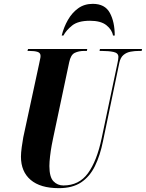

<svg xmlns="http://www.w3.org/2000/svg" viewBox="-20 -969 759 999"><path d="M286 10Q190 10 139.5 -33Q89 -76 89 -154Q89 -173 93 -203Q97 -233 101 -254L183 -634Q186 -651 188.5 -660.5Q191 -670 191 -678Q191 -694 175.5 -699Q160 -704 134 -704H123L126 -714H434L432 -704H417Q390 -704 369 -694Q348 -684 340 -645L257 -253Q254 -240 249 -213Q244 -186 240.5 -156Q237 -126 237 -105Q237 -48 258 -26Q279 -4 310 -4Q391 -4 437.5 -67.5Q484 -131 509 -250L591 -639Q596 -661 596 -673Q596 -693 571.5 -698.5Q547 -704 510 -704H498L500 -714H719L717 -704H702Q680 -704 659 -700Q638 -696 622.5 -683Q607 -670 601 -643L516 -235Q501 -160 474 -105Q447 -50 402 -20Q357 10 286 10ZM301 -784Q312 -828 333.5 -865.5Q355 -903 387 -926Q419 -949 463 -949Q526 -949 551.5 -902Q577 -855 577 -784H568Q563 -814 534 -837.5Q505 -861 448 -861Q386 -861 355 -836Q324 -811 310 -784Z"/></svg>

Font: Noto Serif Display ExtraCondensed ExtraBold
Style: Italic
Weight: 800
Width: 2
Italic angle: -12°
Designer: Monotype Design Team
Foundry: Monotype Imaging Inc.
Version: Version 2.009